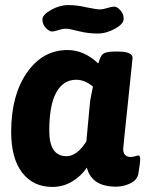

<svg xmlns="http://www.w3.org/2000/svg" viewBox="-20 -727 610 756"><path d="M437 8Q341 8 322 -67Q299 -33 263.5 -12Q228 9 186 9Q111 9 67.5 -47Q24 -103 24 -208Q24 -352 86 -441Q148 -530 246 -530Q311 -530 367 -477Q376 -508 386 -515Q391 -519 402.5 -521.5Q414 -524 432 -524H444Q502 -524 502 -499L484 -325Q475 -237 470 -191.5Q465 -146 465 -141Q465 -109 495 -109Q503 -109 513 -112Q523 -115 524 -115Q532 -115 532 -100.5Q532 -86 525 -44Q521 -19 494 -5.5Q467 8 437 8ZM242 -112Q283 -112 320 -170L334 -320Q335 -335 346 -386Q314 -413 280 -413Q229 -413 201 -362Q174 -312 174 -212Q174 -112 242 -112ZM239 -614Q226 -614 210 -608.5Q194 -603 184 -603Q174 -603 160.5 -617Q147 -631 147 -650Q147 -669 181 -688Q215 -707 249 -707Q283 -707 321 -698Q361 -690 372 -690Q386 -690 403 -695.5Q420 -701 430 -701Q441 -701 454 -686.5Q467 -672 467 -653Q467 -633 433 -614Q399 -595 364 -595Q347 -595 329 -597Q311 -599 291 -604Q272 -609 259 -611.5Q246 -614 239 -614Z"/></svg>

Font: AsCom
Style: Bold Italic
Weight: 700
Italic angle: -48°
Designer: AsCom
Foundry: AsCom
Version: Version 1.001